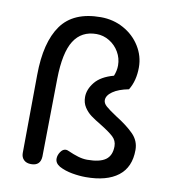

<svg xmlns="http://www.w3.org/2000/svg" viewBox="-82 -797 795 874"><g transform="rotate(10 316.0 -359.5)"><path d="M249 -21Q227 -34 227 -55Q227 -71 237.5 -86.5Q248 -102 262 -102Q268 -102 274 -99Q301 -87 323 -80.5Q345 -74 365 -74Q423 -74 450 -93.5Q477 -113 477 -156Q477 -182 458 -199.5Q439 -217 400 -241Q368 -260 350 -273.5Q332 -287 319 -307Q306 -327 306 -354Q306 -389 333 -422.5Q360 -456 419 -472Q429 -497 429 -521Q429 -554 412.5 -582.5Q396 -611 368 -628Q340 -645 308 -645Q239 -645 204 -590Q169 -535 167 -414L162 -53Q160 -10 117 -10Q95 -10 83 -22Q71 -34 71 -53L74 -415Q75 -566 131.5 -645Q188 -724 314 -724Q372 -724 420 -697.5Q468 -671 496 -626Q524 -581 524 -529Q524 -467 497 -423Q450 -414 423.5 -395.5Q397 -377 397 -355Q397 -341 411.5 -328Q426 -315 461 -292Q514 -259 544 -228.5Q574 -198 574 -156Q574 -76 521.5 -35.5Q469 5 372 5Q342 5 308.5 -1Q275 -7 249 -21Z"/></g></svg>

Font: Mali Medium
Style: Regular
Weight: 500
Version: Version 1.000; ttfautohint (v1.6)